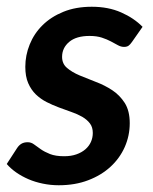

<svg xmlns="http://www.w3.org/2000/svg" viewBox="-29 -541 454 569"><path d="M362 -416.5 393.5 -461.5C376.5 -478.8 355.3 -493.1 330 -504.2C304.7 -515.4 275.7 -521 243 -521C211.3 -521 183.2 -516 158.8 -506C134.2 -496 113.7 -482.8 97 -466.2C80.3 -449.8 67.7 -430.8 59 -409.2C50.3 -387.8 46 -365.7 46 -343C46 -324 48.8 -307.9 54.5 -294.8C60.2 -281.6 67.8 -270.4 77.2 -261.2C86.8 -252.1 97.4 -244.5 109.2 -238.5C121.1 -232.5 133.2 -227.2 145.8 -222.5C158.2 -217.8 170.5 -213.4 182.5 -209.2C194.5 -205.1 205.2 -200.2 214.8 -194.8C224.2 -189.2 231.8 -182.8 237.5 -175.2C243.2 -167.8 246 -158.3 246 -147C246 -137.7 244.2 -128.8 240.5 -120.5C236.8 -112.2 231.3 -104.8 224 -98.5C216.7 -92.2 207.8 -87.2 197.2 -83.5C186.8 -79.8 174.7 -78 161 -78C144 -78 130.1 -80.2 119.2 -84.5C108.4 -88.8 99.2 -93.6 91.8 -98.8C84.2 -103.9 77.7 -108.7 72 -113C66.3 -117.3 60 -119.5 53 -119.5C45.7 -119.5 39.5 -118 34.5 -115C29.5 -112 25.2 -107.7 21.5 -102L-9 -55C-1.3 -46 8 -37.7 19 -30C30 -22.3 42.1 -15.7 55.2 -10C68.4 -4.3 82.7 0.1 98 3.2C113.3 6.4 129 8 145 8C177.3 8 206.4 3.1 232.2 -6.8C258.1 -16.6 280.2 -29.9 298.5 -46.8C316.8 -63.6 330.9 -83.2 340.8 -105.5C350.6 -127.8 355.5 -151.3 355.5 -176C355.5 -200.3 350.6 -220.2 340.8 -235.8C330.9 -251.2 318.5 -263.9 303.5 -273.8C288.5 -283.6 272.4 -291.8 255.2 -298.2C238.1 -304.8 222 -311.2 207 -317.5C192 -323.8 179.6 -331.2 169.8 -339.5C159.9 -347.8 155 -358.8 155 -372.5C155 -390.2 162 -404.9 176 -416.8C190 -428.6 210.2 -434.5 236.5 -434.5C250.5 -434.5 262.6 -432.8 272.8 -429.5C282.9 -426.2 291.9 -422.4 299.8 -418.2C307.6 -414.1 314.5 -410.3 320.5 -407C326.5 -403.7 332.5 -402 338.5 -402C343.8 -402 348.2 -403.1 351.5 -405.2C354.8 -407.4 358.3 -411.2 362 -416.5Z"/></svg>

Font: Lato
Style: Bold Italic
Weight: 700
Italic angle: -7°
Designer: Lukasz Dziedzic
Foundry: tyPoland Lukasz Dziedzic
Version: Version 2.007; 2014-02-27